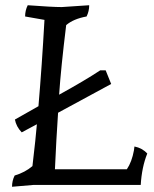

<svg xmlns="http://www.w3.org/2000/svg" viewBox="-20 -707 587 734"><path d="M76 -644Q76 -667 86 -687Q179 -680 216 -680L321 -687Q321 -664 311 -644Q261 -635 233 -611Q213 -448 206 -345Q304 -399 363 -438H384L405 -386L202 -276Q195 -173 190 -60H465Q484 -88 492 -132L494 -147Q524 -141 543 -120Q522 -68 518 0H108L26 7Q26 -16 36 -36Q76 -48 104 -72Q117 -182 121 -232L63 -201Q42 -223 37 -250L127 -301Q140 -452 150 -631Z"/></svg>

Font: Kotta One
Style: Regular
Weight: 400
Designer: Ania Kruk
Foundry: Ania Kruk
Version: Version 1.001